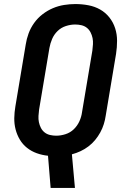

<svg xmlns="http://www.w3.org/2000/svg" viewBox="-20 -763 640 948"><path d="M230 165 217 6Q188 3 161.5 -6.5Q135 -16 113.5 -33Q92 -50 78 -73.5Q64 -97 57 -124Q50 -151 50.5 -180Q51 -209 56 -238L107 -543Q111 -570 121 -597.5Q131 -625 148.5 -649.5Q166 -674 190 -692.5Q214 -711 241 -722.5Q268 -734 296.5 -738.5Q325 -743 352 -743Q385 -743 416.5 -737Q448 -731 474.5 -716Q501 -701 520 -677Q539 -653 548.5 -623.5Q558 -594 558 -561.5Q558 -529 553 -497L502 -192Q499 -171 492.5 -150Q486 -129 475 -109Q464 -89 449.5 -71.5Q435 -54 416.5 -40Q398 -26 377.5 -16.5Q357 -7 335 -1L350 165ZM258 -93Q280 -93 303.5 -100.5Q327 -108 344.5 -125Q362 -142 372 -164Q382 -186 385 -209L436 -513Q438 -529 439 -544.5Q440 -560 437 -575Q434 -590 427 -603.5Q420 -617 408.5 -626Q397 -635 382 -638.5Q367 -642 351 -642Q329 -642 305.5 -634.5Q282 -627 264.5 -610Q247 -593 237.5 -571Q228 -549 224 -526L173 -222Q171 -206 170 -190.5Q169 -175 172 -160Q175 -145 182 -131.5Q189 -118 200.5 -109Q212 -100 227 -96.5Q242 -93 258 -93Z"/></svg>

Font: Iosevka SS04 Extended
Style: Bold Italic
Weight: 700
Width: 7
Italic angle: -9°
Monospace: yes
Designer: Belleve Invis
Foundry: Belleve Invis
Version: Version 19.0.0; ttfautohint (v1.8.4)